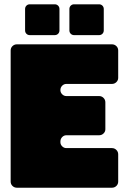

<svg xmlns="http://www.w3.org/2000/svg" viewBox="-20 -877 589 897"><path d="M29.8 -28.8V-641.1Q29.8 -653.3 38.3 -661.6Q46.9 -669.9 59.1 -669.9H502.9Q515.1 -669.9 523.7 -661.6Q532.2 -653.3 532.2 -641.1V-513.2Q532.2 -502 523.7 -493.4Q515.1 -484.9 502.9 -484.9H290Q278.8 -484.9 270.5 -476.6Q262.2 -468.3 262.2 -456.1Q262.2 -444.8 270.5 -436.5Q278.8 -428.2 290 -428.2H442.9Q455.1 -428.2 463.6 -419.7Q472.2 -411.1 472.2 -398.9V-272.9Q472.2 -261.7 463.6 -253.4Q455.1 -245.1 442.9 -245.1H290Q278.8 -245.1 270.5 -236.6Q262.2 -228 262.2 -215.8V-212.9Q262.2 -201.7 270.5 -193.4Q278.8 -185.1 290 -185.1H502.9Q515.1 -185.1 523.7 -176.5Q532.2 -168 532.2 -155.8V-28.8Q532.2 -16.6 523.7 -8.3Q515.1 0 502.9 0H59.1Q46.9 0 38.3 -8.3Q29.8 -16.6 29.8 -28.8ZM97.2 -734.9V-835Q97.2 -844.2 103.5 -850.6Q109.9 -856.9 119.1 -856.9H235.8Q245.1 -856.9 251.5 -850.6Q257.8 -844.2 257.8 -835V-734.9Q257.8 -725.6 251.5 -719.2Q245.1 -712.9 235.8 -712.9H119.1Q109.9 -712.9 103.5 -719.2Q97.2 -725.6 97.2 -734.9ZM304.2 -734.9V-835Q304.2 -844.2 310.5 -850.6Q316.9 -856.9 326.2 -856.9H442.9Q452.1 -856.9 458.5 -850.6Q464.8 -844.2 464.8 -835V-734.9Q464.8 -725.6 458.5 -719.2Q452.1 -712.9 442.9 -712.9H326.2Q316.9 -712.9 310.5 -719.2Q304.2 -725.6 304.2 -734.9Z"/></svg>

Font: Don José
Style: Regular
Weight: 900
Designer: Cristian Tournier
Version: Version 1.000